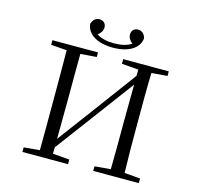

<svg xmlns="http://www.w3.org/2000/svg" viewBox="-128 -1070 1256 1208"><g transform="rotate(15 500.0 -466.0)"><path d="M500 -781C602 -781 669 -823 675 -889C667 -918 649 -932 624 -932C601 -932 583 -916 583 -890C583 -869 594 -851 613 -837C584 -818 546 -809 500 -809C454 -809 415 -818 386 -837C405 -850 417 -869 417 -890C417 -916 398 -932 376 -932C350 -932 333 -918 324 -889C330 -823 398 -781 500 -781ZM582 -698 691 -689 690 -648 497 -387 310 -136 312 -391C312 -492 312 -592 313 -690L418 -698V-728H121V-698L224 -690C225 -591 225 -491 225 -391V-337C225 -236 225 -137 224 -39L121 -30V0H418V-30L309 -39L310 -81L499 -334L690 -591L688 -343C688 -237 688 -137 686 -39L582 -30V0H879V-30L776 -39C773 -137 773 -237 773 -337V-391C773 -492 773 -592 776 -690L879 -698V-728H582Z"/></g></svg>

Font: Harano Aji Mincho K1
Style: Regular
Weight: 400
Foundry: Masamichi Hosoda
Version: HaranoAjiMinchoK1-Regular version 20230610;ttx 4.39.4